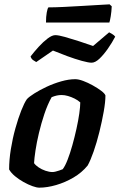

<svg xmlns="http://www.w3.org/2000/svg" viewBox="-20 -865 551 885"><path d="M161 0Q149 0 129.5 -7Q110 -14 88.5 -26Q67 -38 49 -53Q31 -68 22 -84Q22 -128 30 -177.5Q38 -227 51 -273.5Q64 -320 78 -355.5Q92 -391 104 -408Q114 -419 138.5 -434.5Q163 -450 195 -465Q227 -480 262 -490Q297 -500 327 -500Q342 -500 363.5 -492Q385 -484 407.5 -471.5Q430 -459 446.5 -446.5Q463 -434 466 -425Q466 -395 458 -350Q450 -305 438 -256.5Q426 -208 411.5 -166.5Q397 -125 384 -102Q357 -69 318.5 -46.5Q280 -24 238.5 -12Q197 0 161 0ZM222 -72Q228 -72 236 -74Q244 -76 253 -79Q262 -82 269 -85Q280 -99 291.5 -128.5Q303 -158 313.5 -195.5Q324 -233 332.5 -271.5Q341 -310 345.5 -342Q350 -374 350 -393Q339 -403 324 -410.5Q309 -418 293.5 -422.5Q278 -427 264 -427Q252 -427 241 -424.5Q230 -422 218 -417Q199 -383 184.5 -339.5Q170 -296 159.5 -252Q149 -208 143.5 -171Q138 -134 137 -113Q144 -103 158 -93.5Q172 -84 189.5 -78Q207 -72 222 -72ZM402 -576Q388 -576 357 -584.5Q326 -593 289.5 -606.5Q253 -620 224 -632L147 -579Q141 -582 132.5 -588Q124 -594 121 -605Q138 -627 158.5 -649.5Q179 -672 199.5 -687.5Q220 -703 235 -703Q250 -703 280 -694.5Q310 -686 345.5 -674.5Q381 -663 409 -653L483 -716Q490 -712 498 -707.5Q506 -703 511 -696Q497 -669 477.5 -641Q458 -613 438.5 -594.5Q419 -576 402 -576ZM192 -761Q192 -789 195.5 -807.5Q199 -826 203 -831Q233 -831 273.5 -833Q314 -835 356 -837.5Q398 -840 432.5 -842Q467 -844 485 -845L495 -836Q494 -812 490.5 -790.5Q487 -769 484 -761Z"/></svg>

Font: Texturina 12pt
Style: Bold Italic
Weight: 700
Italic angle: -11°
Designer: Guillermo Torres Carreño
Foundry: Omnibus-Type
Version: Version 1.002